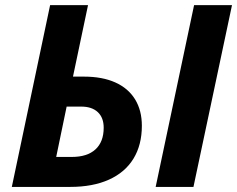

<svg xmlns="http://www.w3.org/2000/svg" viewBox="-20 -734 931 754"><path d="M176.8 -713.9H325.7L266.6 -433.1H310.1Q381.8 -433.1 432.9 -410.2Q483.9 -387.2 510.5 -343.8Q537.1 -300.3 537.1 -240.2Q537.1 -165 504.2 -111.1Q471.2 -57.1 408 -28.6Q344.7 0 255.9 0H26.4ZM387.2 -232.4Q387.2 -272 364 -293.7Q340.8 -315.4 298.8 -315.4H241.7L200.7 -117.7H262.2Q322.3 -117.7 354.7 -147.2Q387.2 -176.8 387.2 -232.4ZM742.2 -713.9H891.1L739.7 0H591.3Z"/></svg>

Font: Viking Open Sans
Style: Bold Italic
Weight: 700
Italic angle: -12°
Foundry: Ascender Corporation
Version: Version 2.000